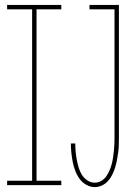

<svg xmlns="http://www.w3.org/2000/svg" viewBox="-20 -755 540 783"><path d="M367 8Q348 8 331.5 -1.5Q315 -11 304 -26.5Q293 -42 286.5 -59.5Q280 -77 276.5 -95Q273 -113 271 -132Q269 -151 269 -169V-170H287V-169Q287 -153 288.5 -136.5Q290 -120 293 -104Q296 -88 300.5 -72.5Q305 -57 313.5 -43Q322 -29 336 -19.5Q350 -10 367 -10Q380 -10 392.5 -17Q405 -24 413 -35.5Q421 -47 426.5 -59.5Q432 -72 435.5 -85.5Q439 -99 441 -112.5Q443 -126 444.5 -140Q446 -154 446.5 -167.5Q447 -181 447 -195V-717H345V-735H465V-195Q465 -179 464.5 -163.5Q464 -148 462 -133Q460 -118 457 -102.5Q454 -87 449.5 -72Q445 -57 438 -43Q431 -29 421 -17.5Q411 -6 396.5 1Q382 8 367 8ZM9 0V-18H111V-717H9V-735H230V-717H129V-18H230V0Z"/></svg>

Font: Iosevka SS18 Thin
Style: Regular
Weight: 100
Monospace: yes
Designer: Belleve Invis
Foundry: Belleve Invis
Version: Version 25.1.1; ttfautohint (v1.8.4)